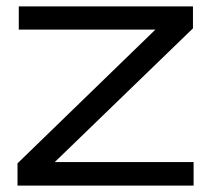

<svg xmlns="http://www.w3.org/2000/svg" viewBox="-20 -583 663 603"><path d="M588 0V-74H152L586 -494V-563H39V-490H468L35 -70V0Z"/></svg>

Font: Bounded Light
Style: Regular
Weight: 300
Designer: Vlad Churkin
Version: Version 3.0